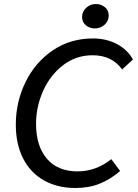

<svg xmlns="http://www.w3.org/2000/svg" viewBox="-20 -926 687 959"><path d="M59 -304Q59 -416 107 -515Q155 -614 243 -674Q331 -734 444 -734Q511 -734 564 -706Q617 -678 644 -629L590 -579Q539 -650 443 -650Q359 -650 294.5 -600Q230 -550 195 -471Q160 -392 160 -308Q160 -197 214 -133.5Q268 -70 368 -70Q459 -70 536 -131L580 -72Q533 -31 479 -9Q425 13 356 13Q267 13 199.5 -25Q132 -63 95.5 -134.5Q59 -206 59 -304ZM390 -841Q390 -868 410.5 -887Q431 -906 459 -906Q484 -906 503.5 -890.5Q523 -875 523 -848Q523 -821 502.5 -802.5Q482 -784 454 -784Q428 -784 409 -799.5Q390 -815 390 -841Z"/></svg>

Font: Nebula Sans Medium
Style: Regular
Weight: 500
Italic angle: -9°
Designer: Paul D. Hunt for Adobe (as Source Sans)
Foundry: Nebula Entertainment & Broadcasting LLC
Version: Version 1.010